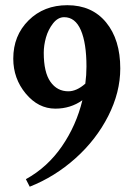

<svg xmlns="http://www.w3.org/2000/svg" viewBox="-20 -683 509 735"><path d="M93.8 31.7 79.1 2.9Q161.6 -42.5 216.8 -122.6Q272 -202.6 295.4 -299.3Q250 -267.1 191.9 -267.1Q126.5 -267.1 78.6 -324.7Q30.8 -382.3 30.8 -458.5Q30.8 -546.9 89.4 -605Q147.9 -663.1 237.8 -663.1Q332 -663.1 386.2 -597.2Q440.4 -531.2 440.4 -420.9Q440.4 -329.6 394.3 -238.8Q348.1 -147.9 269 -77.1Q189.9 -6.3 93.8 31.7ZM147.5 -481Q147.5 -406.2 173.1 -369.9Q198.7 -333.5 241.7 -333.5Q273.4 -333.5 306.6 -362.8Q311 -395.5 311 -428.2Q311 -517.6 289.6 -567.4Q268.1 -617.2 225.6 -617.2Q201.7 -617.2 183.1 -593.5Q164.6 -569.8 156 -539.6Q147.5 -509.3 147.5 -481Z"/></svg>

Font: Elstob 6pt SemiBold
Style: Regular
Weight: 600
Designer: Peter S. Baker
Version: Version 1.015